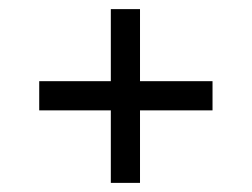

<svg xmlns="http://www.w3.org/2000/svg" viewBox="-20 -463 552 421"><path d="M223 -62V-221H66V-285H223V-443H287V-285H446V-221H287V-62Z"/></svg>

Font: Assailand
Style: Regular
Weight: 400
Designer: Hector Gatti with collaboration of the Omnibus-Type team
Foundry: Omnibus-Type
Version: Version 0.072;October 19, 2019;FontCreator 12.0.0.2547 64-bi